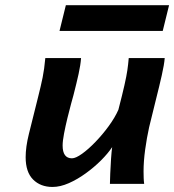

<svg xmlns="http://www.w3.org/2000/svg" viewBox="-20 -721 683 753"><path d="M545.4 0H411.1Q411.1 -13.2 412.4 -41Q413.6 -68.8 415.5 -98.1Q417.5 -127.4 419.9 -144Q403.3 -119.1 376.2 -92Q349.1 -64.9 316.4 -41.3Q283.7 -17.6 250 -2.7Q216.3 12.2 186 12.2Q138.7 12.2 109.6 -17.1Q80.6 -46.4 80.6 -104.5Q80.6 -124 83.7 -147Q86.9 -169.9 93.3 -195.8L128.9 -338.4Q140.6 -384.8 147.2 -417.2Q153.8 -449.7 157.7 -493.2H297.9Q295.9 -465.8 288.3 -431.4Q280.8 -397 268.1 -347.7Q265.6 -338.9 258.8 -314Q252 -289.1 244.4 -257.8Q236.8 -226.6 231.2 -197.3Q225.6 -168 225.6 -150.4Q225.6 -100.1 262.2 -100.1Q276.9 -100.1 301.8 -117.9Q326.7 -135.7 354.5 -164.6Q382.3 -193.4 406.5 -226.6Q430.7 -259.8 444.3 -290.5Q460 -351.1 468 -386.7Q476.1 -422.4 479.5 -445.8Q482.9 -469.2 484.9 -493.2H626Q624 -467.8 614.5 -425.8Q605 -383.8 591.8 -331.5Q578.6 -279.3 564.9 -222.2Q555.7 -180.7 549.3 -134.3Q543 -87.9 543 -48.8Q543 -35.2 543.5 -22.9Q543.9 -10.7 545.4 0ZM213.4 -599.6 238.3 -700.7H643.1L618.2 -599.6Z"/></svg>

Font: Andika
Style: Bold Italic
Weight: 700
Italic angle: -14°
Designer: Victor Gaultney, Annie Olsen, Julie Remington, Don Collingsworth, Eric Hays, Becca Hirsbrunner
Foundry: SIL International
Version: Version 6.101